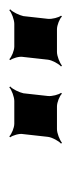

<svg xmlns="http://www.w3.org/2000/svg" viewBox="113 -824 156 423"><g transform="rotate(-90 191.5 -612.0)"><path d="M192 -585 198 -639C200 -648 207 -663 213 -668L211 -670C206 -665 190 -659 181 -659H131C122 -659 108 -665 103 -670L101 -668C105 -663 110 -648 108 -639L102 -585C101 -576 93 -561 87 -556L89 -554C95 -559 110 -565 119 -565H169C178 -565 193 -559 197 -554L199 -556C195 -561 191 -576 192 -585ZM362 -585 368 -639C370 -648 377 -663 383 -668L381 -670C376 -665 360 -659 351 -659H301C292 -659 278 -665 273 -670L271 -668C275 -663 280 -648 278 -639L272 -585C271 -576 263 -561 257 -556L259 -554C265 -559 280 -565 289 -565H339C348 -565 363 -559 367 -554L369 -556C365 -561 361 -576 362 -585Z"/></g></svg>

Font: Gamestation Storm Oblique 
Style: Italic
Weight: 400
Designer: Jonas Hecksher
Foundry: Jonas Hecksher, Playtypeª, e-types AS
Version: Version 1.003